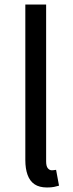

<svg xmlns="http://www.w3.org/2000/svg" viewBox="-20 -816 324 849"><path d="M188 13Q154 13 133 -1Q112 -15 102 -42.5Q92 -70 92 -108V-796H184V-102Q184 -81 191.5 -72Q199 -63 209 -63Q213 -63 217 -63.5Q221 -64 228 -65L241 5Q231 8 219 10.5Q207 13 188 13Z"/></svg>

Font: Noto Sans HK Thin
Style: Regular
Weight: 400
Version: Version 2.004-H2;hotconv 1.0.118;makeotfexe 2.5.65603